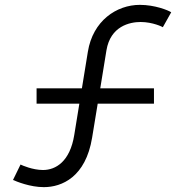

<svg xmlns="http://www.w3.org/2000/svg" viewBox="-20 -755 758 790"><path d="M160.5 15C234.5 15 332.5 -26.5 359 -188.5L382 -328.5H613.5V-391.5H392.5L418 -548C434.5 -647.5 514 -664.5 558.5 -664.5C608.5 -664.5 649.5 -644 650 -643L684.5 -704.5C671.5 -713 617 -735 555.5 -735C459.5 -735 362 -669.5 341.5 -542L317 -391.5H130.5V-328.5H306.5L285.5 -199.5C268 -90.5 209.5 -55.5 157 -55.5C114.5 -55.5 71.5 -74.5 64.5 -78L33.5 -14.5C48.5 -8 103.5 15 160.5 15Z"/></svg>

Font: Eudonet
Style: Regular
Weight: 400
Designer: Mikhail Sharanda
Foundry: Mikhail Sharanda
Version: Version 4.503;Glyphs 3.1.2 (3151)